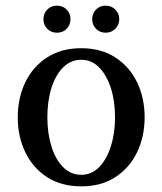

<svg xmlns="http://www.w3.org/2000/svg" viewBox="-20 -651 576 681"><path d="M268 10Q197 10 146.5 -23Q96 -56 69.5 -111.5Q43 -167 43 -235Q43 -303 69.5 -358.5Q96 -414 146.5 -447Q197 -480 268 -480Q339 -480 389.5 -447Q440 -414 466.5 -358.5Q493 -303 493 -235Q493 -167 466.5 -111.5Q440 -56 389.5 -23Q339 10 268 10ZM268 -31Q305 -31 331.5 -58Q358 -85 373 -131.5Q388 -178 388 -235Q388 -293 373 -339Q358 -385 331.5 -412Q305 -439 268 -439Q231 -439 204 -412Q177 -385 162.5 -339Q148 -293 148 -235Q148 -178 162.5 -131.5Q177 -85 204 -58Q231 -31 268 -31ZM355 -535Q334 -535 320.5 -549Q307 -563 307 -583Q307 -603 320.5 -617Q334 -631 355 -631Q375 -631 389 -617Q403 -603 403 -583Q403 -563 389 -549Q375 -535 355 -535ZM182 -535Q161 -535 147.5 -549Q134 -563 134 -583Q134 -603 147.5 -617Q161 -631 182 -631Q203 -631 216.5 -617Q230 -603 230 -583Q230 -563 216.5 -549Q203 -535 182 -535Z"/></svg>

Font: El Messiri Medium
Style: Regular
Weight: 500
Designer: Mohamed Gaber
Foundry: Kief Type Foundry
Version: Version 2.020; ttfautohint (v1.8.3)